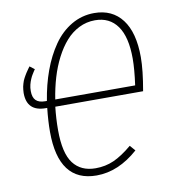

<svg xmlns="http://www.w3.org/2000/svg" viewBox="-80 -761 748 840"><g transform="rotate(-10 294.5 -341.0)"><path d="M545.9 -317.9H155.8Q149.9 -266.6 149.9 -214.8Q149.9 -112.3 184.1 -67.1Q218.3 -22 283.2 -22Q327.1 -22 364.5 -38.6Q401.9 -55.2 446.8 -92.8L467.8 -68.8Q379.4 9.8 282.2 9.8Q113.8 9.8 113.8 -213.9Q113.8 -261.7 120.1 -318.8H113.8Q29.8 -318.8 29.8 -400.9Q29.8 -408.2 30.8 -415.8Q31.7 -423.3 32.7 -429.2Q33.7 -435.1 36.1 -442.1Q38.6 -449.2 40 -453.9Q41.5 -458.5 45.4 -465.3Q49.3 -472.2 51 -475.3Q52.7 -478.5 57.1 -485.4Q61.5 -492.2 63 -494.1Q64.5 -496.1 69.3 -503.2Q74.2 -510.3 75.2 -511.2L96.2 -495.1Q95.7 -494.6 92.8 -490.2Q89.8 -485.8 88.4 -483.4Q86.9 -481 83.5 -475.6Q80.1 -470.2 78.1 -466.3Q76.2 -462.4 73.5 -456.3Q70.8 -450.2 68.8 -444.3Q66.9 -438.5 65.2 -431.9Q63.5 -425.3 62.7 -418.2Q62 -411.1 62 -403.8Q62 -375.5 75.4 -362.3Q88.9 -349.1 116.2 -349.1H124Q135.3 -419.9 157.5 -480.7Q179.7 -541.5 212.9 -589.4Q246.1 -637.2 292.7 -664.6Q339.4 -691.9 394 -691.9Q474.1 -691.9 518.1 -634Q562 -576.2 562 -466.8Q562 -408.7 545.9 -317.9ZM392.1 -660.2Q354 -660.2 320.8 -643.6Q287.6 -627 262.2 -598.1Q236.8 -569.3 216.3 -529.5Q195.8 -489.7 182.4 -444.6Q168.9 -399.4 161.1 -349.1H516.1Q525.9 -419.4 525.9 -466.8Q525.9 -563 491.2 -611.6Q456.5 -660.2 392.1 -660.2Z"/></g></svg>

Font: Fira Sans Compressed UltraLight
Style: Italic
Weight: 200
Width: 3
Italic angle: -8°
Designer: Carrois Corporate & Edenspiekermann AG
Foundry: Carrois Corporate GbR & Edenspiekermann AG
Version: Version 4.203;PS 004.203;hotconv 1.0.88;makeotf.lib2.5.64775